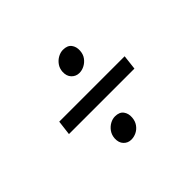

<svg xmlns="http://www.w3.org/2000/svg" viewBox="-116 -772 902 902"><g transform="rotate(-45 334.5 -321.0)"><path d="M127.5 -357.5H562L553.5 -284H118.5ZM256 -118Q257.5 -139.5 269 -155.8Q280.5 -172 297 -181Q313.5 -190 330 -190Q359.5 -190 372.5 -172.2Q385.5 -154.5 383.5 -129.5Q382 -107 370.5 -90.8Q359 -74.5 342.2 -66.2Q325.5 -58 307.5 -58Q285 -58 269.8 -74Q254.5 -90 256 -118ZM356.5 -452Q334 -452 318.2 -468.2Q302.5 -484.5 304 -512.5Q305.5 -534 317 -550Q328.5 -566 345.2 -575Q362 -584 378.5 -584Q408 -584 421 -566.8Q434 -549.5 432.5 -524.5Q431 -501 419 -485Q407 -469 390.2 -460.5Q373.5 -452 356.5 -452Z"/></g></svg>

Font: Merriweather 20pt
Style: Italic
Weight: 400
Italic angle: -7.8°
Version: Version 2.101